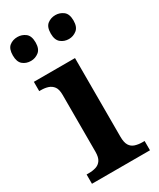

<svg xmlns="http://www.w3.org/2000/svg" viewBox="-193 -814 727 877"><g transform="rotate(-30 170.5 -375.5)"><path d="M19 0V-49H31Q52 -49 69 -54.5Q86 -60 96 -75Q106 -90 106 -119V-419Q106 -448 95.5 -462Q85 -476 68.5 -481.5Q52 -487 31 -487H22V-536H239V-121Q239 -91 248.5 -75.5Q258 -60 275.5 -54.5Q293 -49 313 -49H325V0ZM259 -625Q235 -625 217 -639.5Q199 -654 199 -688Q199 -723 217 -737Q235 -751 259 -751Q282 -751 300.5 -737Q319 -723 319 -688Q319 -654 300.5 -639.5Q282 -625 259 -625ZM59 -625Q34 -625 16.5 -639.5Q-1 -654 -1 -688Q-1 -723 16.5 -737Q34 -751 59 -751Q82 -751 100.5 -737Q119 -723 119 -688Q119 -654 100.5 -639.5Q82 -625 59 -625Z"/></g></svg>

Font: Noto Rashi Hebrew SemiBold
Style: Regular
Weight: 600
Version: Version 1.006